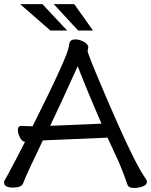

<svg xmlns="http://www.w3.org/2000/svg" viewBox="-27 -911 744 946"><path d="M220.2 -291 473.1 -301.8Q391.1 -490.7 356 -585Q278.3 -413.1 220.2 -291ZM632.8 15.1Q606.9 15.1 601.1 -1Q582 -57.1 561 -106.9L502.9 -232.9L184.1 -219.2Q101.1 -47.4 86.9 -7.8Q79.1 13.2 37.1 13.2Q-6.8 13.2 -6.8 -12.2Q-6.8 -20 -2.4 -26.1Q2 -32.2 5.9 -39.6Q9.8 -46.9 19.3 -64.9Q28.8 -83 48.3 -119.4Q67.9 -155.8 96.2 -211.9H99.1Q83 -211.9 72 -232.4Q61 -252.9 61 -270Q61 -291 79.1 -291Q98.1 -289.1 133.8 -289.1Q306.6 -634.3 312 -681.2Q314 -701.2 320.6 -709Q327.1 -716.8 346.2 -716.8Q362.3 -716.8 383.1 -706.8Q403.8 -696.8 408.2 -680.2L404.8 -660.2Q404.8 -647.9 458 -522Q624 -127 685.1 -39.1Q697.3 -22 696.8 -16.1Q696.8 0 676.3 7.6Q655.8 15.1 632.8 15.1ZM182.1 -890.6 303.7 -760.7H221.2L72.3 -890.6ZM338.9 -890.6 431.2 -760.7H357.9L237.8 -890.6Z"/></svg>

Font: LXGW WenKai Screen R
Style: Regular
Weight: 400
Designer: Fontworks Inc.
Version: Version 1.235;May 31, 2022